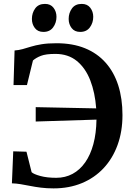

<svg xmlns="http://www.w3.org/2000/svg" viewBox="-20 -978 694 1008"><path d="M261 11Q225.5 11 195.2 7.2Q165 3.5 138.8 -1.8Q112.5 -7 88.5 -11Q64.5 -15 42.5 -15.5L49.5 -183.5L119 -181.5L146 -74Q157 -63.5 192 -54Q227 -44.5 275.5 -44.5Q322.5 -44.5 361 -65.2Q399.5 -86 427.2 -125.5Q455 -165 470.2 -221.5Q485.5 -278 486.5 -350L167.5 -340V-415.5L485 -409Q479 -491.5 454 -556Q429 -620.5 383.5 -657.8Q338 -695 270.5 -695Q221 -695 195.2 -685Q169.5 -675 153 -660.5L121.5 -531.5H51L56.5 -713Q78.5 -714.5 98.8 -720.2Q119 -726 142.8 -733.2Q166.5 -740.5 198.8 -745.8Q231 -751 276.5 -751Q361.5 -751 426 -724.8Q490.5 -698.5 534.5 -649Q578.5 -599.5 600.8 -529.8Q623 -460 623 -374Q623 -287.5 597.2 -216.8Q571.5 -146 523.8 -95Q476 -44 409.5 -16.5Q343 11 261 11ZM207.5 -810.5Q178.5 -810.5 163 -830.8Q147.5 -851 147.5 -878.5Q147.5 -910 164.8 -933.8Q182 -957.5 215.5 -957.5H216.5Q245.5 -957.5 261 -937.2Q276.5 -917 276.5 -889.5Q276.5 -858.5 259 -834.5Q241.5 -810.5 208.5 -810.5ZM400.5 -810.5Q371.5 -810.5 356 -830.8Q340.5 -851 340.5 -878.5Q340.5 -910 357.8 -933.8Q375 -957.5 408.5 -957.5H409.5Q438.5 -957.5 454 -937.2Q469.5 -917 469.5 -889.5Q469.5 -858.5 452 -834.5Q434.5 -810.5 401.5 -810.5Z"/></svg>

Font: Merriweather 28pt SemiBold
Style: Regular
Weight: 600
Version: Version 2.100